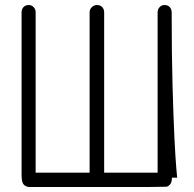

<svg xmlns="http://www.w3.org/2000/svg" viewBox="-20 -745 773 765"><path d="M95 0Q83 -1 75 -9Q67 -17 66 -42V-696Q66 -708 73.5 -716.5Q81 -725 95 -725Q106 -725 114 -716.5Q122 -708 122 -696V-57H337V-696Q337 -708 346 -716.5Q355 -725 366 -725Q380 -725 387.5 -716.5Q395 -708 395 -696V-57H608V-696Q608 -708 616 -716.5Q624 -725 635 -725Q649 -725 656.5 -716.5Q664 -708 664 -696Q664 -527 667.5 -402.5Q671 -278 675 -196Q679 -114 682.5 -74.5Q686 -35 686 -37H665Q665 -18 657 -9.5Q649 -1 642 -1L575 0Z"/></svg>

Font: VDS
Style: Thin
Weight: 100
Width: 0
Designer: artmaker
Foundry: artmaker
Version: Version 1.000 2012 initial release